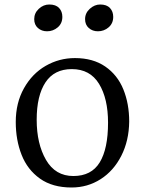

<svg xmlns="http://www.w3.org/2000/svg" viewBox="-20 -821 642 853"><path d="M50 0ZM554 -281Q553 -196 519 -129Q485 -62 427 -25Q369 12 298 12Q213 12 157.5 -27.5Q102 -67 76 -133Q50 -199 50 -279Q50 -364 86.5 -429Q123 -494 183 -528.5Q243 -563 313 -563Q393 -563 447.5 -525.5Q502 -488 528 -424Q554 -360 554 -281ZM143 -289Q143 -182 184.5 -110.5Q226 -39 306 -39Q386 -39 423 -99.5Q460 -160 460 -276Q460 -383 420 -448.5Q380 -514 299 -514Q221 -514 182 -455Q143 -396 143 -289ZM132 -736Q132 -763 152.5 -782Q173 -801 199 -801Q228 -801 242.5 -785.5Q257 -770 257 -746Q257 -717 236.5 -699.5Q216 -682 189 -682Q165 -682 148.5 -696.5Q132 -711 132 -736ZM358 -736Q358 -763 379 -782Q400 -801 425 -801Q454 -801 468.5 -785.5Q483 -770 483 -746Q483 -717 462.5 -699.5Q442 -682 415 -682Q391 -682 374.5 -696.5Q358 -711 358 -736Z"/></svg>

Font: Grenzecho Serif
Style: Serif-Regular
Weight: 400
Designer: Dan Reynolds
Foundry: Dan Reynolds
Version: Version 1.001; ttfautohint (v1.1) -l 5 -r 5 -G 72 -x 0 -D la